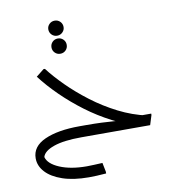

<svg xmlns="http://www.w3.org/2000/svg" viewBox="-86 -665 871 943"><g transform="rotate(-10 349.5 -193.5)"><path d="M572 -4Q506 -24 440 -58Q374 -92 314.5 -136.5Q255 -181 204 -231Q153 -281 115 -331L154 -362H161Q193 -320 240.5 -272.5Q288 -225 348 -179.5Q408 -134 476 -99.5Q544 -65 617 -49ZM279 0V-55H315Q353 -55 389 -53.5Q425 -52 448.5 -50Q472 -48 472 -48L540 -55H637V-48L622 0ZM282 200Q205 200 151 181.5Q97 163 68.5 132Q40 101 40 63Q40 4 105.5 -25.5Q171 -55 279 -55V0Q191 0 141 17.5Q91 35 83 64Q92 99 146.5 122Q201 145 281 145Q297 145 317.5 144Q338 143 359 142L368 187V196Q344 198 321.5 199Q299 200 282 200ZM287 -460Q287 -444 276 -433Q265 -422 249 -422Q233 -422 222 -433Q211 -444 211 -460Q211 -476 222 -487Q233 -498 249 -498Q265 -498 276 -487Q287 -476 287 -460ZM287 -549Q287 -534 276 -523Q265 -512 249 -512Q233 -512 222 -523Q211 -534 211 -550Q211 -565 222 -576Q233 -587 249 -587Q265 -587 276 -576Q287 -565 287 -549Z"/></g></svg>

Font: Fustat Light
Style: Regular
Weight: 300
Designer: Mohamed Gaber, Khaled Hosny, Laura Garcia Mut
Foundry: Kief Type Foundry, Alif Type Foundry, Hard Type Foundry
Version: Version 1.007